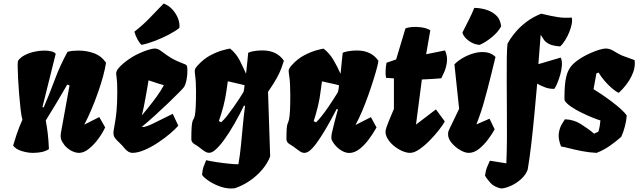

<svg xmlns="http://www.w3.org/2000/svg" viewBox="-20 -866 3657 1100"><path d="M168 9.8Q138.2 9.8 104.2 -0.7Q70.3 -11.2 55.2 -32.2Q66.9 -70.8 75.4 -96.4Q84 -122.1 91.8 -141.1Q99.6 -160.2 108.4 -179.7Q103 -198.2 98.1 -238.8Q93.3 -279.3 89.4 -328.1Q85.4 -377 83.3 -421.1Q81.1 -465.3 81.1 -491.2Q81.1 -508.3 82 -511.7Q83 -515.1 83.5 -518.1Q96.7 -537.1 121.6 -550Q146.5 -563 176.3 -569.6Q206.1 -576.2 232.9 -576.2Q254.4 -576.2 272.2 -572.3Q290 -568.4 299.3 -558.1L223.1 -252.4L230.5 -251Q264.2 -329.1 293.9 -409.7Q323.7 -490.2 366.7 -568.8Q380.9 -573.2 397.2 -574.7Q413.6 -576.2 430.7 -576.2Q476.1 -576.2 518.3 -561Q560.5 -545.9 587.4 -506.8Q583 -475.6 571.3 -431.9Q559.6 -388.2 542.5 -339.1Q525.4 -290 504.9 -241.5Q484.4 -192.9 462.9 -151.9L548.8 -195.3L582.5 -136.2Q568.4 -105 543.5 -71Q518.6 -37.1 489.5 -13.7Q460.4 9.8 433.1 9.8Q410.6 9.8 387.2 -3.2Q363.8 -16.1 348.6 -35.6Q335 -53.2 330.1 -68.6Q325.2 -84 329.6 -107.9L378.4 -377L365.2 -381.3Q335 -329.1 304.4 -277.6Q273.9 -226.1 242.2 -175.8Q249.5 -136.7 253.9 -98.4Q258.3 -60.1 260.3 -11.7Q242.2 0 219.5 4.9Q196.8 9.8 168 9.8Z M737.8 9.8Q727.1 9.8 715.8 3.4Q704.6 -2.9 691.9 -18.1Q685.5 -25.4 684.6 -27.1Q683.6 -28.8 675.8 -36.6Q668.5 -44.4 660.4 -52Q652.3 -59.6 649.9 -62Q636.2 -76.2 632.3 -87.6Q628.4 -99.1 630.6 -115.2Q632.8 -131.3 637.9 -158Q643.1 -184.6 647.5 -228.5Q651.9 -272.5 651.9 -340.3Q651.9 -370.1 650.9 -390.4Q649.9 -410.6 647.9 -424.3Q646.5 -432.6 646 -438.2Q645.5 -443.8 645.5 -444.3Q645.5 -458 657.2 -472.9Q668.9 -487.8 685.5 -501.7Q702.1 -515.6 717.8 -526.4Q733.4 -537.1 741.2 -541.5Q756.8 -550.8 780.3 -561.5Q803.7 -572.3 827.9 -580.1Q852.1 -587.9 869.1 -587.9Q876 -587.4 884.5 -584.5Q893.1 -581.5 904.3 -572.8Q937 -547.9 959.2 -534.7Q981.4 -521.5 1000.5 -513.7Q1019.5 -505.9 1041.5 -497.1Q1048.3 -494.1 1050.8 -488.5Q1053.2 -482.9 1053.7 -461.9Q1054.2 -439.5 1049.1 -410.9Q1043.9 -382.3 1033.7 -366.7Q1030.3 -361.3 1006.1 -336.7Q981.9 -312 945.8 -277.3Q909.7 -242.7 869.1 -205.8Q828.6 -168.9 792 -138.7H805.7Q822.8 -142.1 849.1 -154.3Q875.5 -166.5 907 -182.9Q938.5 -199.2 969.7 -213.9L1001.5 -146Q984.9 -126.5 953.9 -100.1Q922.9 -73.7 884.8 -48.6Q846.7 -23.4 808.1 -6.8Q769.5 9.8 737.8 9.8ZM792 -203.6Q808.6 -224.1 831.5 -252.4Q854.5 -280.8 877.9 -313Q901.4 -345.2 918.9 -377.9Q907.7 -380.9 885.3 -387.9Q862.8 -395 831.1 -405.8Q829.1 -393.1 824.7 -367.4Q820.3 -341.8 814.7 -311.3Q809.1 -280.8 803.5 -252.4Q797.9 -224.1 793 -206.1Q793 -206.1 792.5 -205.1Q792 -204.1 792 -203.6ZM790.5 -608.9Q779.8 -618.7 768.1 -639.6Q756.3 -660.6 750 -684.6Q799.8 -723.6 835.7 -761Q871.6 -798.3 917.5 -845.7Q944.8 -835.9 966.1 -813.5Q987.3 -791 999 -762.7Q1010.7 -734.4 1007.8 -706.1Q984.9 -687.5 946.8 -667.5Q908.7 -647.5 866.9 -631.6Q825.2 -615.7 790.5 -608.9Z M1305.2 213.9Q1269.5 213.9 1233.9 200Q1198.2 186 1171.9 167.5Q1145.5 148.9 1137.7 135.7Q1139.6 108.4 1145.5 91.3Q1151.4 74.2 1161.1 51.8Q1183.6 57.1 1218.8 62.5Q1253.9 67.9 1289.1 71.5Q1324.2 75.2 1345.7 75.2Q1354.5 27.3 1360.4 -32.7Q1366.2 -92.8 1371.8 -152.3Q1377.4 -211.9 1383.8 -257.8L1378.4 -262.2Q1352.1 -207.5 1322 -155.3Q1292 -103 1262.5 -62.7Q1232.9 -22.5 1207.5 -2.4Q1192.4 8.8 1179.2 9.3Q1167 9.8 1155 2.4Q1143.1 -4.9 1130.4 -15.1Q1115.7 -27.8 1095.9 -39.1Q1076.2 -50.3 1076.2 -68.4Q1076.2 -117.2 1078.1 -139.9Q1080.1 -162.6 1083 -171.1Q1085.9 -179.7 1089.6 -185.3Q1093.3 -190.9 1096.2 -204.1Q1099.1 -217.3 1101.1 -248.8Q1103 -280.3 1103 -342.3Q1103 -369.6 1101.8 -392.3Q1100.6 -415 1097.7 -437Q1096.7 -443.8 1096.2 -450.2Q1095.7 -456.5 1095.7 -457Q1095.7 -465.3 1098.6 -472.2Q1101.6 -479 1111.8 -490.2Q1146.5 -528.8 1185.8 -549.3Q1225.1 -569.8 1256.3 -578.1Q1287.6 -586.4 1297.9 -587.9Q1332.5 -560.5 1352.8 -520.8Q1373 -481 1389.6 -443.4Q1395 -486.8 1397.7 -519.3Q1400.4 -551.8 1401.9 -563.5Q1410.6 -568.8 1433.6 -573Q1456.5 -577.1 1483.4 -577.1Q1566.4 -577.1 1606.4 -518.1L1606 -517.6H1606.4Q1600.1 -497.6 1592 -475.3Q1584 -453.1 1566.9 -421.1Q1549.8 -389.2 1515.6 -339.8L1527.8 30.3Q1512.2 70.8 1481.2 106.9Q1450.2 143.1 1409.9 170.4Q1369.6 197.8 1325.7 212.4Q1316.4 213.9 1305.2 213.9ZM1247.1 -165.5Q1262.2 -178.7 1280.8 -202.1Q1299.3 -225.6 1317.9 -252Q1336.4 -278.3 1351.6 -301.8Q1366.7 -325.2 1375 -338.9Q1377.9 -352.5 1378.2 -353.3Q1378.4 -354 1378.7 -356.4Q1378.9 -358.9 1381.3 -377.9Q1354 -385.3 1330.3 -390.1Q1306.6 -395 1285.2 -400.4L1277.8 -348.1Q1271.5 -302.2 1260.3 -259Q1249 -215.8 1233.9 -172.4Z M1981.9 10.3Q1960 10.7 1936.8 -3.2Q1913.6 -17.1 1896.5 -38.6Q1887.2 -50.8 1881.1 -63Q1875 -75.2 1882.3 -107.9Q1889.2 -137.2 1894.3 -157.7Q1899.4 -178.2 1904.5 -196.8Q1909.7 -215.3 1916 -238.8L1909.2 -242.2Q1896 -216.8 1877.2 -182.1Q1858.4 -147.5 1836.9 -111.8Q1815.4 -76.2 1793.9 -46.6Q1772.5 -17.1 1753.4 -2Q1739.3 8.8 1725.6 9.8Q1712.4 10.3 1700.2 2.4Q1688 -5.4 1676.3 -14.6Q1661.1 -27.3 1641.1 -38.8Q1621.1 -50.3 1621.1 -68.4Q1621.1 -108.4 1622.6 -127.4Q1624 -146.5 1626.7 -154.5Q1629.4 -162.6 1632.1 -168.9Q1634.8 -175.3 1637.2 -189.2Q1639.6 -203.1 1641.4 -233.6Q1643.1 -264.2 1643.1 -321.3Q1643.1 -355 1641.6 -384Q1640.1 -413.1 1636.2 -437Q1634.3 -449.2 1634 -454.3Q1633.8 -459.5 1633.8 -460Q1633.8 -471.7 1649.4 -490.2Q1683.6 -528.8 1723.1 -549.3Q1762.7 -569.8 1793.7 -578.1Q1824.7 -586.4 1834 -587.4Q1868.7 -560.1 1891.4 -521Q1914.1 -481.9 1931.2 -442.9Q1936 -486.3 1938.7 -518.8Q1941.4 -551.3 1943.4 -563Q1951.7 -568.4 1974.9 -572.5Q1998 -576.7 2024.9 -576.7Q2107.9 -576.7 2147.9 -517.6Q2147.5 -508.3 2139.9 -478.8Q2132.3 -449.2 2119.1 -407.5Q2106 -365.7 2089.4 -318.8Q2072.8 -272 2054 -227.8Q2035.2 -183.6 2016.6 -149.9L2105 -194.8L2137.2 -135.7Q2115.2 -96.7 2089.8 -63.5Q2064.5 -30.3 2037.1 -10.3Q2009.8 9.8 1981.9 10.3ZM1790.5 -165Q1805.2 -178.7 1823.7 -202.1Q1842.3 -225.6 1860.6 -252.4Q1878.9 -279.3 1893.8 -302.5Q1908.7 -325.7 1916 -338.4Q1918.9 -352.1 1919.2 -352.8Q1919.4 -353.5 1919.7 -356.2Q1919.9 -358.9 1922.4 -377.4Q1895.5 -384.8 1870.8 -389.6Q1846.2 -394.5 1824.7 -399.9L1817.4 -347.7Q1812.5 -303.2 1802 -259.8Q1791.5 -216.3 1777.3 -171.9Z M2329.6 9.8Q2308.1 9.8 2283 -1.5Q2257.8 -12.7 2235.6 -31.2Q2213.4 -49.8 2200.2 -72.3Q2187 -94.7 2189 -117.2Q2189.9 -123.5 2193.8 -135.7Q2197.8 -147.9 2207.8 -172.9Q2217.8 -197.8 2236.8 -242.2V-417L2191.9 -419.9Q2188 -437 2189.2 -461.9Q2190.4 -486.8 2194.3 -506.3L2249.5 -525.4L2302.7 -702.6Q2314.9 -709 2340.6 -711.2Q2366.2 -713.4 2395.3 -709.2Q2424.3 -705.1 2445.3 -692.4L2421.4 -555.2L2529.8 -577.1Q2544.4 -543.5 2540.5 -511.7Q2536.6 -480 2525.9 -455.3Q2515.1 -430.7 2508.3 -417.5Q2486.8 -415.5 2455.8 -413.6Q2424.8 -411.6 2397 -410.6L2363.3 -152.3L2477.5 -239.3L2528.3 -170.4Q2519 -152.3 2495.8 -122.6Q2472.7 -92.8 2442.9 -62.3Q2413.1 -31.7 2383.1 -11Q2353 9.8 2329.6 9.8Z M2665.5 9.8Q2644 9.8 2616.2 -6.3Q2588.4 -22.5 2567.6 -47.1Q2546.9 -71.8 2546.9 -97.2Q2546.9 -104.5 2548.3 -110.6Q2549.8 -116.7 2555.9 -129.4Q2562 -142.1 2575 -168.7Q2587.9 -195.3 2610.4 -242.7L2583.5 -497.1Q2600.1 -515.1 2626.7 -531.2Q2653.3 -547.4 2684.1 -557.6Q2714.8 -567.9 2744.6 -567.9Q2766.1 -567.9 2785.2 -561.3Q2804.2 -554.7 2818.8 -539.6Q2816.9 -532.2 2810.3 -504.9Q2803.7 -477.5 2793.9 -438Q2784.2 -398.4 2772.5 -353.5Q2760.7 -308.6 2748.3 -266.1Q2735.8 -223.6 2723.6 -191.4L2709.5 -153.3L2784.7 -186L2814 -125Q2800.3 -99.6 2776.9 -68.1Q2753.4 -36.6 2724.9 -13.4Q2696.3 9.8 2665.5 9.8ZM2728 -608.9Q2704.1 -610.4 2682.6 -621.8Q2661.1 -633.3 2646.7 -649.2Q2632.3 -665 2629.4 -679.7Q2651.4 -723.1 2666.7 -753.4Q2682.1 -783.7 2697.3 -820.8Q2727.5 -820.8 2761.5 -811.5Q2795.4 -802.2 2821 -779.3Q2846.7 -756.3 2851.1 -714.8Q2833 -681.2 2796.6 -651.9Q2760.3 -622.6 2728 -608.9Z M2851.6 213.9Q2811 205.6 2789.6 181.4Q2768.1 157.2 2758.8 140.6Q2762.2 112.8 2769 95Q2775.9 77.1 2786.6 54.7L2880.9 69.8Q2883.8 4.4 2884.3 -76.2Q2884.8 -156.7 2884 -240Q2883.3 -323.2 2883.1 -398.9Q2882.8 -474.6 2883.5 -532Q2884.3 -589.4 2887.7 -616.2Q2891.6 -623.5 2904.5 -643.8Q2917.5 -664.1 2940.7 -690.2Q2963.9 -716.3 2998.5 -742.4Q3033.2 -768.6 3080.6 -787.6Q3136.7 -773.9 3176.8 -767.8Q3216.8 -761.7 3255.4 -765.6Q3259.8 -752 3255.6 -729.2Q3251.5 -706.5 3241.2 -681.4Q3231 -656.2 3217 -634.3Q3203.1 -612.3 3189 -600.1Q3147.9 -603 3127 -613.5Q3106 -624 3095.9 -638.4Q3085.9 -652.8 3077.6 -667L3064.5 -498.5L3192.4 -536.1Q3201.2 -518.1 3199.2 -491.5Q3197.3 -464.8 3189.5 -437.3Q3181.6 -409.7 3172.1 -387.7Q3162.6 -365.7 3155.8 -356.9Q3126.5 -356 3099.4 -366.9Q3072.3 -377.9 3057.6 -386.7Q3049.3 -293.5 3040.8 -203.1Q3032.2 -112.8 3022.9 -33.9Q3013.7 44.9 3003.4 104.5Q2994.6 132.3 2969 156.7Q2943.4 181.2 2911.4 196.5Q2879.4 211.9 2851.6 213.9Z M3398.4 9.8Q3356.4 7.8 3316.7 0.2Q3276.9 -7.3 3245.1 -15.6Q3213.4 -23.9 3194.3 -26.9Q3176.8 -71.3 3181.6 -103.3Q3186.5 -135.3 3199.2 -155Q3211.9 -174.8 3216.3 -182.6Q3266.1 -181.2 3307.6 -155.3Q3349.1 -129.4 3383.8 -100.1L3408.2 -111.8Q3413.1 -127 3416 -144.3Q3418.9 -161.6 3419.9 -175.8Q3415 -177.2 3399.9 -182.6Q3384.8 -188 3370.6 -193.8Q3342.3 -205.6 3309.8 -221.4Q3277.3 -237.3 3251.2 -255.4Q3225.1 -273.4 3214.8 -290Q3214.4 -293.9 3214.1 -298.6Q3213.9 -303.2 3213.9 -309.1Q3213.9 -383.3 3223.9 -425.5Q3233.9 -467.8 3257.8 -493.2Q3281.7 -518.6 3323.2 -542Q3339.4 -551.3 3362.8 -561.8Q3386.2 -572.3 3410.4 -580.1Q3434.6 -587.9 3452.6 -587.9Q3473.6 -587.9 3498.8 -572.3Q3523.9 -556.6 3543.5 -547.9L3615.7 -521.5Q3622.1 -477.5 3597.2 -427.7Q3572.3 -377.9 3524.9 -334Q3506.8 -342.3 3485.1 -361.1Q3463.4 -379.9 3443.1 -403.6Q3422.9 -427.2 3409.7 -450.2L3397 -445.8L3380.4 -355Q3396 -345.7 3422.9 -327.9Q3449.7 -310.1 3479.5 -287.8Q3509.3 -265.6 3534.4 -243.4Q3559.6 -221.2 3570.8 -203.6Q3568.4 -173.8 3560.1 -141.6Q3551.8 -109.4 3539.1 -82Q3507.8 -54.2 3473.4 -30.3Q3439 -6.3 3398.4 9.8Z"/></svg>

Font: Fruktur
Style: Italic
Weight: 400
Italic angle: -8°
Designer: Viktoriya Grabowska, Eben Sorkin
Foundry: Viktoriya Grabowska
Version: Version 1.008; ttfautohint (v1.8.4.7-5d5b)